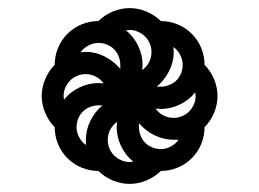

<svg xmlns="http://www.w3.org/2000/svg" viewBox="-20 -577 640 474"><path d="M300 -177Q302 -177 304.5 -177.5Q307 -178 309 -178Q290 -193 279 -216Q268 -239 268 -263Q268 -266 268.5 -269.5Q269 -273 269 -276Q258 -268 252 -256.5Q246 -245 246 -232Q246 -221 250 -211Q254 -201 261.5 -193.5Q269 -186 279 -181.5Q289 -177 300 -177ZM277 -407V-417Q277 -427 273 -437.5Q269 -448 261.5 -455.5Q254 -463 244 -467Q234 -471 223 -471Q210 -471 198 -464.5Q186 -458 179 -448Q182 -448 185 -448.5Q188 -449 192 -449Q216 -449 238.5 -437.5Q261 -426 277 -407ZM331 -404Q342 -412 348 -423.5Q354 -435 354 -449Q354 -459 350 -469Q346 -479 338.5 -486.5Q331 -494 321 -498.5Q311 -503 300 -503Q298 -503 295.5 -502.5Q293 -502 291 -502Q310 -487 321 -464Q332 -441 332 -417Q332 -414 331.5 -410.5Q331 -407 331 -404ZM409 -286Q419 -286 429 -290Q439 -294 446.5 -301.5Q454 -309 458.5 -319Q463 -329 463 -340Q463 -342 462.5 -344.5Q462 -347 462 -349Q447 -330 424 -319Q401 -308 377 -308Q374 -308 370.5 -308.5Q367 -309 364 -309Q372 -298 383.5 -292Q395 -286 409 -286ZM138 -331Q153 -350 176 -361Q199 -372 223 -372Q226 -372 229.5 -371.5Q233 -371 236 -371Q228 -382 216.5 -388Q205 -394 192 -394Q181 -394 171 -390Q161 -386 153.5 -378.5Q146 -371 141.5 -361Q137 -351 137 -340Q137 -338 137.5 -335.5Q138 -333 138 -331ZM192 -219V-232Q192 -256 203 -278.5Q214 -301 233 -317H223Q213 -317 202.5 -313Q192 -309 184.5 -301.5Q177 -294 173 -284Q169 -274 169 -263Q169 -250 175.5 -238Q182 -226 192 -219ZM377 -209Q390 -209 402 -215.5Q414 -222 421 -232H409Q384 -232 361.5 -243Q339 -254 323 -273V-263Q323 -253 327 -242.5Q331 -232 338.5 -224.5Q346 -217 356 -213Q366 -209 377 -209ZM377 -363Q387 -363 397.5 -367Q408 -371 415.5 -378.5Q423 -386 427 -396Q431 -406 431 -417Q431 -430 424.5 -442Q418 -454 408 -461Q408 -458 408.5 -455Q409 -452 409 -449Q409 -424 397.5 -401.5Q386 -379 367 -363ZM300 -123Q279 -123 258.5 -131.5Q238 -140 223 -155Q202 -155 182 -163Q162 -171 146.5 -186.5Q131 -202 123 -222Q115 -242 115 -263Q100 -278 91.5 -298.5Q83 -319 83 -340Q83 -361 91.5 -381.5Q100 -402 115 -417Q115 -438 123 -458Q131 -478 146.5 -493.5Q162 -509 182 -517Q202 -525 223 -525Q238 -540 258.5 -548.5Q279 -557 300 -557Q321 -557 341.5 -548.5Q362 -540 377 -525Q398 -525 418 -517Q438 -509 453.5 -493.5Q469 -478 477 -458Q485 -438 485 -417Q500 -402 508.5 -381.5Q517 -361 517 -340Q517 -319 508.5 -298.5Q500 -278 485 -263Q485 -242 477 -222Q469 -202 453.5 -186.5Q438 -171 418 -163Q398 -155 377 -155Q362 -140 341.5 -131.5Q321 -123 300 -123Z"/></svg>

Font: Iosevka Semibold Extended
Style: Regular
Weight: 600
Width: 7
Monospace: yes
Designer: Belleve Invis
Foundry: Belleve Invis
Version: Version 32.5.0; ttfautohint (v1.8.4)